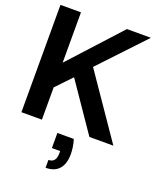

<svg xmlns="http://www.w3.org/2000/svg" viewBox="-175 -817 990 1197"><g transform="rotate(20 320.0 -219.0)"><path d="M466 0 249 -317 151 -214V0H15V-712H151V-378L456 -712H615L338 -418L625 0ZM275 274V222Q325 222 325 160V145H270V45H379Q387 71 390.5 95.5Q394 120 394 141Q394 205 364 239.5Q334 274 275 274Z"/></g></svg>

Font: Firefly Display
Style: Bold
Weight: 700
Designer: Colophon Foundry, Jonny Pinhorn
Foundry: Colophon Foundry
Version: Version 1.200; ttfautohint (v1.8.3)